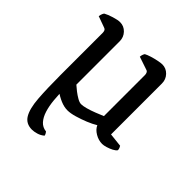

<svg xmlns="http://www.w3.org/2000/svg" viewBox="-189 -635 971 971"><g transform="rotate(45 296.5 -150.0)"><path d="M188 200Q145 200 125 166.5Q105 133 100 66Q95 -1 95 -103L158 -64Q158 -22 161.5 16Q165 54 174.5 84.5Q184 115 201 134Q218 153 245 156Q247 158 250.5 164Q254 170 255 176Q240 189 221 194.5Q202 200 188 200ZM246 4Q222 4 196 -7Q170 -18 147 -35Q124 -52 109.5 -67.5Q95 -83 95 -92V-400Q95 -408 92 -414.5Q89 -421 79 -424L21 -445Q23 -457 26 -464Q29 -471 32 -474Q48 -483 75.5 -491.5Q103 -500 119 -500Q147 -500 166.5 -479.5Q186 -459 186 -430V-120Q197 -110 212.5 -98Q228 -86 244.5 -76.5Q261 -67 273 -67Q286 -67 308 -73Q330 -79 354 -88.5Q378 -98 397 -106V-400Q397 -408 393.5 -415Q390 -422 381 -424L313 -447Q314 -458 317 -465Q320 -472 322 -474Q333 -480 352 -486Q371 -492 391 -496Q411 -500 421 -500Q449 -500 468.5 -479.5Q488 -459 488 -430V-66L561 -58Q563 -55 566 -48.5Q569 -42 569 -34Q563 -25 548.5 -17.5Q534 -10 517.5 -5Q501 0 490 0Q464 0 439.5 -14.5Q415 -29 406 -50Q385 -37 355.5 -25Q326 -13 296.5 -4.5Q267 4 246 4Z"/></g></svg>

Font: Texturina 12pt
Style: Regular
Weight: 400
Designer: Guillermo Torres Carreño
Foundry: Omnibus-Type
Version: Version 1.002